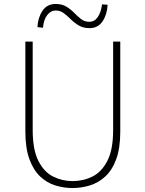

<svg xmlns="http://www.w3.org/2000/svg" viewBox="-20 -936 734 969"><path d="M346 13Q302 13 259.5 0Q217 -13 183 -45Q149 -77 128.5 -132.5Q108 -188 108 -272V-726H145V-280Q145 -181 173.5 -124.5Q202 -68 248 -45Q294 -22 346 -22Q400 -22 446.5 -45Q493 -68 522 -124.5Q551 -181 551 -280V-726H587V-272Q587 -188 566.5 -132.5Q546 -77 511 -45Q476 -13 433 0Q390 13 346 13ZM432 -794Q400 -794 377.5 -807.5Q355 -821 337.5 -838.5Q320 -856 302 -869.5Q284 -883 261 -883Q236 -883 218 -859.5Q200 -836 197 -796L169 -799Q171 -846 194 -881Q217 -916 261 -916Q293 -916 315 -902.5Q337 -889 354.5 -871Q372 -853 389.5 -839.5Q407 -826 431 -826Q457 -826 473.5 -850Q490 -874 495 -914L523 -912Q521 -864 498 -829Q475 -794 432 -794Z"/></svg>

Font: Noto Sans TC
Style: Regular
Weight: 100
Designer: Ryoko NISHIZUKA 西塚涼子 (kana, bopomofo & ideographs); Paul D. Hunt (Latin, Greek & Cyrillic); Sandoll Communications 산돌커뮤니
Foundry: Adobe
Version: Version 2.004;hotconv 1.0.118;makeotfexe 2.5.65603